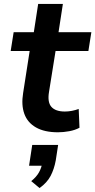

<svg xmlns="http://www.w3.org/2000/svg" viewBox="-20 -659 482 971"><path d="M273 10Q205 10 162 -14.5Q119 -39 103 -83.5Q87 -128 97 -189L130 -401H34L49 -496H151L173 -639H298L276 -496H442L427 -401H261L228 -195Q219 -142 240 -118.5Q261 -95 308 -95Q326 -95 344 -98.5Q362 -102 378 -108L382 -13Q360 -1 330.5 4.5Q301 10 273 10ZM180 292 138 257Q165 235 177.5 212Q190 189 194 164L216 179H127L143 74H274L262 152Q254 196 236 230.5Q218 265 180 292Z"/></svg>

Font: Nunito Sans 9pt
Style: Bold Italic
Weight: 700
Italic angle: -9°
Version: Version 3.101;gftools[0.9.27]